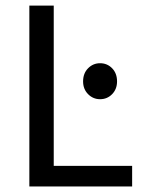

<svg xmlns="http://www.w3.org/2000/svg" viewBox="-20 -676 523 696"><path d="M86.4 0V-655.8H174.8V-74.7H459V0ZM342.8 -316.4Q317.4 -316.4 299.3 -334.7Q281.2 -353 281.2 -380.9Q281.2 -410.2 299.3 -428.5Q317.4 -446.8 342.8 -446.8Q368.7 -446.8 386.5 -428.5Q404.3 -410.2 404.3 -380.9Q404.3 -353 386.5 -334.7Q368.7 -316.4 342.8 -316.4Z"/></svg>

Font: Varta Medium
Style: Regular
Weight: 500
Designer: Joana Correia, Viktoriya Grabowska, Eben Sorkin
Foundry: Sorkin Type Co.
Version: Version 1.004